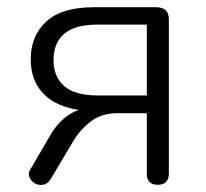

<svg xmlns="http://www.w3.org/2000/svg" viewBox="-20 -505 571 531"><path d="M251 -241H386V-437H251Q187 -437 157.5 -411.5Q128 -386 128 -339Q128 -293 157.5 -267Q187 -241 251 -241ZM416 6Q386 6 386 -25V-192H306Q262 -192 233 -170.5Q204 -149 184 -117L121 -11Q112 4 99 6Q86 8 75.5 1.5Q65 -5 61 -16.5Q57 -28 66 -40L122 -136Q136 -159 156 -176.5Q176 -194 198 -201Q135 -210 100 -246Q65 -282 65 -341Q65 -406 108 -445.5Q151 -485 239 -485H412Q447 -485 447 -451V-25Q447 6 416 6Z"/></svg>

Font: Chiron GoRound TC L
Style: Regular
Weight: 300
Designer: Ryoko NISHIZUKA 西塚涼子 (kana, bopomofo & ideographs); Paul D. Hunt (Latin, Greek & Cyrillic); Sandoll Communications 산돌커뮤니
Foundry: Adobe
Version: Version 1.000;hotconv 1.1.1;makeotfexe 2.6.0